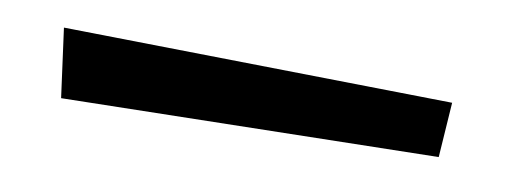

<svg xmlns="http://www.w3.org/2000/svg" viewBox="-26 -38 535 203"><g transform="rotate(10 241.5 64.0)"><path d="M32 27 42 101 446 93 450 34Z"/></g></svg>

Font: Super Mario
Style: Regular
Weight: 400
Version: Version 1.0